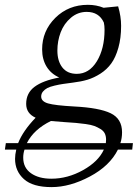

<svg xmlns="http://www.w3.org/2000/svg" viewBox="-90 -472 569 793"><path d="M-69.8 146 -65.9 119.1H-15.1Q4.9 68.4 57.1 14.2Q18.1 -3.4 18.1 -43Q18.1 -87.4 52.5 -113.3Q86.9 -139.2 154.8 -151.9Q120.6 -167 102.3 -197Q84 -227.1 84 -268.1Q84 -344.2 138.4 -398.2Q192.9 -452.1 272.9 -452.1Q308.1 -452.1 337.9 -439.9L397.9 -445.8Q410.2 -404.3 410.2 -365.2Q410.2 -314.5 398.9 -274.7Q387.7 -234.9 369.6 -210Q351.6 -185.1 325 -168Q298.3 -150.9 271.5 -142.8Q244.6 -134.8 211.9 -130.9Q185.5 -127.4 170.2 -125.2Q154.8 -123 135.3 -118.4Q115.7 -113.8 105.2 -108.2Q94.7 -102.5 87.4 -93.8Q80.1 -85 80.1 -73.2Q80.1 -53.2 108.4 -44.9Q136.7 -36.6 216.8 -32.2Q320.3 -26.9 367.2 -4.2Q414.1 18.6 414.1 74.2Q414.1 99.1 407.2 119.1H459L456.1 146H397Q363.3 213.4 281 257.1Q198.7 300.8 123 300.8Q45.4 300.8 8.8 267.8Q-27.8 234.9 -27.8 184.1Q-27.8 166.5 -22.9 146ZM5.9 179.2Q5.9 220.7 37.8 243.4Q69.8 266.1 122.1 266.1Q189.5 266.1 252.9 230.7Q316.4 195.3 338.9 146H11.2Q5.9 161.6 5.9 179.2ZM21 119.1H347.2Q348.1 114.3 348.1 105Q348.1 90.3 342.8 79.3Q337.4 68.4 325 60.8Q312.5 53.2 299.6 48.3Q286.6 43.5 263.9 40.3Q241.2 37.1 222.9 35.6Q204.6 34.2 174.8 32.2Q162.6 31.7 120.1 27.8Q49.3 62.5 21 119.1ZM147 -263.2Q147 -219.7 167.5 -193.4Q188 -167 227.1 -167Q278.3 -167 310.1 -219Q341.8 -271 341.8 -349.1Q341.8 -365.7 338.9 -378.9Q318.8 -422.9 268.1 -422.9Q231.4 -422.9 202.9 -398.7Q174.3 -374.5 160.6 -338.6Q147 -302.7 147 -263.2Z"/></svg>

Font: Dihjauti S
Style: Italic
Weight: 400
Italic angle: -9°
Designer: T. Christopher White
Version: Version 3.0.0